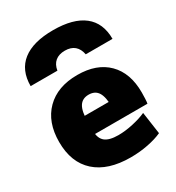

<svg xmlns="http://www.w3.org/2000/svg" viewBox="-193 -928 970 1056"><g transform="rotate(-30 291.5 -400.0)"><path d="M305 -810Q433 -810 499 -758Q565 -706 565 -605H395Q388 -642 365.5 -661Q343 -680 305 -680Q267 -680 244 -661Q221 -642 215 -605H45Q45 -706 111.5 -758Q178 -810 305 -810ZM327 10Q183 10 105 -60Q27 -130 27 -260Q27 -386 99 -458Q171 -530 297 -530Q420 -530 488.5 -461.5Q557 -393 557 -270Q557 -252 556 -230Q555 -208 553 -200H137V-315H398L375 -280Q375 -345 356.5 -375Q338 -405 297 -405Q257 -405 238 -375Q219 -345 219 -280V-220Q219 -173 245 -151.5Q271 -130 329 -130Q373 -130 422.5 -141Q472 -152 507 -168L527 -28Q490 -11 437 -0.5Q384 10 327 10Z"/></g></svg>

Font: M PLUS 2 Black
Style: Regular
Weight: 900
Designer: Coji Morishita
Foundry: UNDERFOREST DESIGN
Version: Version 1.001